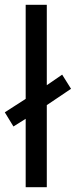

<svg xmlns="http://www.w3.org/2000/svg" viewBox="-29 -780 316 800"><path d="M78 0V-285L27 -253L-9 -312L78 -368V-760H166V-425L230 -469L267 -410L166 -342V0Z"/></svg>

Font: Noto Sans Tagalog
Style: Regular
Weight: 400
Designer: Monotype Design Team
Foundry: Monotype Imaging Inc.
Version: Version 2.001; ttfautohint (v1.8.4.7-5d5b)